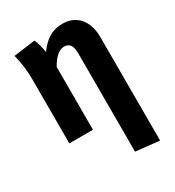

<svg xmlns="http://www.w3.org/2000/svg" viewBox="-183 -653 891 979"><g transform="rotate(-30 262.0 -163.5)"><path d="M470 -389V219L331 204V-371Q331 -409 319.5 -425Q308 -441 286 -441Q241 -441 201 -370V0H62V-375Q62 -455 43 -526L170 -543Q185 -508 192 -463Q221 -504 255.5 -525Q290 -546 336 -546Q398 -546 434 -504Q470 -462 470 -389Z"/></g></svg>

Font: Fira Sans Condensed SemiBold
Style: Regular
Weight: 600
Width: 3
Designer: bBox Type GmbH & Carrois Corporate GbR & Edenspiekermann AG
Foundry: bBox Type GmbH & Carrois Corporate GbR & Edenspiekermann AG
Version: Version 4.301